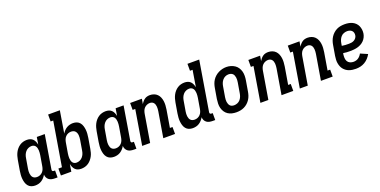

<svg xmlns="http://www.w3.org/2000/svg" viewBox="-17 -1508 4534 2289"><g transform="rotate(-20 2250.0 -363.5)"><path d="M150 8Q124 8 101 -1Q78 -10 63 -29Q48 -48 41 -71.5Q34 -95 31.5 -119.5Q29 -144 31 -170Q33 -196 37 -221L59 -351Q63 -374 69.5 -396.5Q76 -419 87 -440.5Q98 -462 114 -480.5Q130 -499 150.5 -512.5Q171 -526 194 -532Q217 -538 240 -538Q262 -538 282 -531.5Q302 -525 316 -510.5Q330 -496 338 -477Q346 -458 350 -438L365 -530H466L396 -105Q395 -100 396 -95Q397 -90 399.5 -86.5Q402 -83 407 -81.5Q412 -80 417 -80H433V8H402Q381 8 361 4Q341 0 325.5 -11.5Q310 -23 301 -41Q292 -59 292 -79Q281 -60 266 -43Q251 -26 232 -14Q213 -2 192 3Q171 8 150 8ZM206 -80Q225 -80 243.5 -87.5Q262 -95 276 -110Q290 -125 297 -143.5Q304 -162 307 -181L329 -311Q331 -326 332.5 -341.5Q334 -357 333 -371.5Q332 -386 328.5 -400.5Q325 -415 317 -426.5Q309 -438 296 -444Q283 -450 268 -450Q247 -450 226.5 -441Q206 -432 191.5 -415Q177 -398 169 -378Q161 -358 158 -337L136 -207Q134 -193 133 -178Q132 -163 134 -149Q136 -135 140.5 -122Q145 -109 154.5 -99Q164 -89 177.5 -84.5Q191 -80 206 -80Z M735 8Q713 8 693 1.5Q673 -5 659 -19.5Q645 -34 637 -53Q629 -72 625 -92L610 0H478V-88H523L616 -647H583V-735H732L686 -455Q697 -474 712 -490Q727 -506 745.5 -517Q764 -528 784.5 -533Q805 -538 825 -538Q851 -538 874 -529Q897 -520 912 -501Q927 -482 934 -458.5Q941 -435 943.5 -410.5Q946 -386 944 -360Q942 -334 938 -309L916 -179Q912 -156 906 -133.5Q900 -111 888.5 -89.5Q877 -68 861 -49.5Q845 -31 824.5 -17.5Q804 -4 781 2Q758 8 735 8ZM707 -80Q728 -80 748.5 -89Q769 -98 783.5 -115Q798 -132 806 -152Q814 -172 817 -193L839 -323Q841 -337 842 -352Q843 -367 841.5 -381Q840 -395 835 -408Q830 -421 820.5 -431Q811 -441 797.5 -445.5Q784 -450 769 -450Q750 -450 731.5 -442.5Q713 -435 699 -420Q685 -405 678 -386.5Q671 -368 668 -349L646 -219Q644 -204 642.5 -188.5Q641 -173 642 -158.5Q643 -144 646.5 -129.5Q650 -115 658 -103.5Q666 -92 679 -86Q692 -80 707 -80Z M1150 8Q1124 8 1101 -1Q1078 -10 1063 -29Q1048 -48 1041 -71.5Q1034 -95 1031.5 -119.5Q1029 -144 1031 -170Q1033 -196 1037 -221L1059 -351Q1063 -374 1069.5 -396.5Q1076 -419 1087 -440.5Q1098 -462 1114 -480.5Q1130 -499 1150.5 -512.5Q1171 -526 1194 -532Q1217 -538 1240 -538Q1262 -538 1282 -531.5Q1302 -525 1316 -510.5Q1330 -496 1338 -477Q1346 -458 1350 -438L1365 -530H1466L1396 -105Q1395 -100 1396 -95Q1397 -90 1399.5 -86.5Q1402 -83 1407 -81.5Q1412 -80 1417 -80H1433V8H1402Q1381 8 1361 4Q1341 0 1325.5 -11.5Q1310 -23 1301 -41Q1292 -59 1292 -79Q1281 -60 1266 -43Q1251 -26 1232 -14Q1213 -2 1192 3Q1171 8 1150 8ZM1206 -80Q1225 -80 1243.5 -87.5Q1262 -95 1276 -110Q1290 -125 1297 -143.5Q1304 -162 1307 -181L1329 -311Q1331 -326 1332.5 -341.5Q1334 -357 1333 -371.5Q1332 -386 1328.5 -400.5Q1325 -415 1317 -426.5Q1309 -438 1296 -444Q1283 -450 1268 -450Q1247 -450 1226.5 -441Q1206 -432 1191.5 -415Q1177 -398 1169 -378Q1161 -358 1158 -337L1136 -207Q1134 -193 1133 -178Q1132 -163 1134 -149Q1136 -135 1140.5 -122Q1145 -109 1154.5 -99Q1164 -89 1177.5 -84.5Q1191 -80 1206 -80Z M1509 0 1582 -442H1549V-530H1698L1687 -465Q1696 -481 1708 -495Q1720 -509 1735 -519.5Q1750 -530 1767.5 -534Q1785 -538 1802 -538Q1828 -538 1852.5 -529Q1877 -520 1894 -502.5Q1911 -485 1920.5 -462Q1930 -439 1933.5 -413.5Q1937 -388 1935.5 -361.5Q1934 -335 1930 -309L1893 -88H1926V0H1777L1831 -323Q1833 -337 1834 -351.5Q1835 -366 1834 -379.5Q1833 -393 1829 -406Q1825 -419 1816.5 -429.5Q1808 -440 1795.5 -445Q1783 -450 1769 -450Q1750 -450 1731 -442Q1712 -434 1698.5 -419.5Q1685 -405 1678 -386.5Q1671 -368 1668 -349L1610 0Z M2150 8Q2124 8 2101 -1Q2078 -10 2063 -29Q2048 -48 2041 -71.5Q2034 -95 2031.5 -119.5Q2029 -144 2031 -170Q2033 -196 2037 -221L2059 -351Q2063 -374 2069.5 -396.5Q2076 -419 2087 -440.5Q2098 -462 2114 -480.5Q2130 -499 2150.5 -512.5Q2171 -526 2194 -532Q2217 -538 2240 -538Q2262 -538 2282 -531.5Q2302 -525 2316 -510.5Q2330 -496 2338 -477Q2346 -458 2350 -438L2384 -647H2351V-735H2500L2396 -105Q2395 -100 2396 -95Q2397 -90 2399.5 -86.5Q2402 -83 2407 -81.5Q2412 -80 2417 -80H2433V8H2402Q2381 8 2361 4Q2341 0 2325.5 -11.5Q2310 -23 2301 -41Q2292 -59 2292 -79Q2281 -60 2266 -43Q2251 -26 2232 -14Q2213 -2 2192 3Q2171 8 2150 8ZM2206 -80Q2225 -80 2243.5 -87.5Q2262 -95 2276 -110Q2290 -125 2297 -143.5Q2304 -162 2307 -181L2329 -311Q2331 -326 2332.5 -341.5Q2334 -357 2333 -371.5Q2332 -386 2328.5 -400.5Q2325 -415 2317 -426.5Q2309 -438 2296 -444Q2283 -450 2268 -450Q2247 -450 2226.5 -441Q2206 -432 2191.5 -415Q2177 -398 2169 -378Q2161 -358 2158 -337L2136 -207Q2134 -193 2133 -178Q2132 -163 2134 -149Q2136 -135 2140.5 -122Q2145 -109 2154.5 -99Q2164 -89 2177.5 -84.5Q2191 -80 2206 -80Z M2704 8Q2675 8 2647.5 1.5Q2620 -5 2597.5 -20Q2575 -35 2560 -58Q2545 -81 2538 -108Q2531 -135 2532 -164Q2533 -193 2537 -221L2559 -351Q2563 -376 2571 -400.5Q2579 -425 2593.5 -447.5Q2608 -470 2628.5 -488Q2649 -506 2672.5 -517.5Q2696 -529 2721 -535Q2746 -541 2772 -541Q2801 -541 2828 -533Q2855 -525 2877.5 -510Q2900 -495 2915 -472Q2930 -449 2937 -422.5Q2944 -396 2943.5 -366.5Q2943 -337 2938 -309L2916 -179Q2912 -154 2904 -129.5Q2896 -105 2881.5 -82.5Q2867 -60 2847 -42Q2827 -24 2803 -12.5Q2779 -1 2754 3.5Q2729 8 2704 8ZM2706 -80Q2727 -80 2748 -88.5Q2769 -97 2783.5 -114Q2798 -131 2806 -151.5Q2814 -172 2817 -193L2839 -323Q2841 -338 2842 -352.5Q2843 -367 2841 -381.5Q2839 -396 2834 -409Q2829 -422 2819.5 -431.5Q2810 -441 2796 -445.5Q2782 -450 2767 -450Q2746 -450 2726 -441Q2706 -432 2691.5 -415Q2677 -398 2669 -378Q2661 -358 2658 -337L2636 -207Q2634 -192 2633 -177.5Q2632 -163 2634 -149Q2636 -135 2641 -122Q2646 -109 2655 -99Q2664 -89 2677.5 -84.5Q2691 -80 2706 -80Z M3009 0 3082 -442H3049V-530H3198L3187 -465Q3196 -481 3208 -495Q3220 -509 3235 -519.5Q3250 -530 3267.5 -534Q3285 -538 3302 -538Q3328 -538 3352.5 -529Q3377 -520 3394 -502.5Q3411 -485 3420.5 -462Q3430 -439 3433.5 -413.5Q3437 -388 3435.5 -361.5Q3434 -335 3430 -309L3393 -88H3426V0H3277L3331 -323Q3333 -337 3334 -351.5Q3335 -366 3334 -379.5Q3333 -393 3329 -406Q3325 -419 3316.5 -429.5Q3308 -440 3295.5 -445Q3283 -450 3269 -450Q3250 -450 3231 -442Q3212 -434 3198.5 -419.5Q3185 -405 3178 -386.5Q3171 -368 3168 -349L3110 0Z M3509 0 3582 -442H3549V-530H3698L3687 -465Q3696 -481 3708 -495Q3720 -509 3735 -519.5Q3750 -530 3767.5 -534Q3785 -538 3802 -538Q3828 -538 3852.5 -529Q3877 -520 3894 -502.5Q3911 -485 3920.5 -462Q3930 -439 3933.5 -413.5Q3937 -388 3935.5 -361.5Q3934 -335 3930 -309L3893 -88H3926V0H3777L3831 -323Q3833 -337 3834 -351.5Q3835 -366 3834 -379.5Q3833 -393 3829 -406Q3825 -419 3816.5 -429.5Q3808 -440 3795.5 -445Q3783 -450 3769 -450Q3750 -450 3731 -442Q3712 -434 3698.5 -419.5Q3685 -405 3678 -386.5Q3671 -368 3668 -349L3610 0Z M4220 8Q4198 8 4176 5Q4154 2 4133.5 -5.5Q4113 -13 4096 -25.5Q4079 -38 4066 -54.5Q4053 -71 4045.5 -91Q4038 -111 4034.5 -132.5Q4031 -154 4032.5 -176.5Q4034 -199 4037 -221L4059 -351Q4063 -377 4071.5 -401.5Q4080 -426 4094 -448Q4108 -470 4128.5 -488.5Q4149 -507 4173 -518.5Q4197 -530 4222.5 -534Q4248 -538 4273 -538Q4298 -538 4323 -533.5Q4348 -529 4369.5 -518.5Q4391 -508 4408 -491Q4425 -474 4434.5 -452Q4444 -430 4447 -405Q4450 -380 4446 -355Q4442 -332 4431 -310Q4420 -288 4402.5 -270.5Q4385 -253 4363 -241.5Q4341 -230 4318 -224Q4295 -218 4272 -216Q4249 -214 4226 -214Q4204 -214 4182 -215Q4160 -216 4139 -220L4136 -207Q4133 -184 4134 -160.5Q4135 -137 4145.5 -118Q4156 -99 4176.5 -89.5Q4197 -80 4220 -80Q4236 -80 4252 -84Q4268 -88 4282 -97.5Q4296 -107 4307 -120Q4318 -133 4325 -147L4415 -108Q4401 -82 4380 -59Q4359 -36 4332.5 -20.5Q4306 -5 4277.5 1.5Q4249 8 4220 8ZM4244 -301Q4261 -301 4277.5 -304Q4294 -307 4309 -315.5Q4324 -324 4334.5 -338.5Q4345 -353 4347 -369Q4350 -386 4346 -402Q4342 -418 4331 -429Q4320 -440 4304.5 -445Q4289 -450 4272 -450Q4251 -450 4229.5 -442Q4208 -434 4193 -417Q4178 -400 4169.5 -379Q4161 -358 4158 -337L4153 -307Q4175 -303 4198 -302Q4221 -301 4244 -301Z"/></g></svg>

Font: Iosevka Slab Semibold
Style: Italic
Weight: 600
Italic angle: -9°
Monospace: yes
Designer: Belleve Invis
Foundry: Belleve Invis
Version: Version 11.1.1; ttfautohint (v1.8.3)